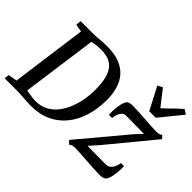

<svg xmlns="http://www.w3.org/2000/svg" viewBox="-154 -1169 1516 1516"><g transform="rotate(45 604.0 -411.0)"><path d="M100 -743H237Q274.5 -744 313.5 -747.5Q352.5 -751 390.5 -751Q471.5 -751 528 -729Q584.5 -707 619.8 -666.8Q655 -626.5 671.2 -571.2Q687.5 -516 687.5 -450Q687.5 -351.5 662 -268Q636.5 -184.5 586.8 -122.5Q537 -60.5 464.2 -26.2Q391.5 8 297 8Q275.5 8 254.8 6.8Q234 5.5 213.5 4Q193 2.5 173.2 1.2Q153.5 0 134.5 0H-5.5L-0.5 -40.5L74 -53.5L160 -688L96 -698.5ZM184 -22 170.5 -64Q180.5 -60 203 -55.2Q225.5 -50.5 250.8 -47.5Q276 -44.5 295.5 -44.5Q352 -44.5 396 -67.5Q440 -90.5 472 -130.2Q504 -170 524.8 -220.8Q545.5 -271.5 555.8 -327.8Q566 -384 566 -439.5Q566 -508.5 555 -557.8Q544 -607 520.8 -638.2Q497.5 -669.5 461.2 -684.2Q425 -699 373.5 -699Q351 -699 329.5 -696.8Q308 -694.5 290.8 -691.2Q273.5 -688 263 -685L280 -718.5ZM1083 -467.5Q1070 -467.5 1047.8 -467.8Q1025.5 -468 999.2 -468.2Q973 -468.5 948 -469Q923 -469.5 904 -469.5Q885 -469.5 878 -469Q859 -468 846 -454.8Q833 -441.5 825.8 -421.2Q818.5 -401 817 -378H781Q779.5 -394.5 780.2 -420.2Q781 -446 785 -473.2Q789 -500.5 796.5 -522.2Q804 -544 816.5 -552.5Q822 -556 833 -559.2Q844 -562.5 862.5 -562.5Q889.5 -562.5 927.5 -560.5Q965.5 -558.5 1006.2 -555.8Q1047 -553 1083 -550.8Q1119 -548.5 1141.5 -548.5Q1155.5 -548.5 1167.8 -551.8Q1180 -555 1191 -564L1214 -539L901 -159.5L834.5 -85.5Q854.5 -85.5 883 -85Q911.5 -84.5 941.8 -84.2Q972 -84 998 -83.8Q1024 -83.5 1039 -83.5Q1073 -83.5 1092.5 -109Q1112 -134.5 1117.5 -175.5H1153Q1153 -155.5 1151.5 -129Q1150 -102.5 1146 -76.2Q1142 -50 1134.2 -29.5Q1126.5 -9 1113.5 -0.5Q1107.5 3.5 1094.8 6.8Q1082 10 1063.5 10Q1036 10 996 7.5Q956 5 913.5 2.2Q871 -0.5 834.2 -3Q797.5 -5.5 775.5 -5.5Q763 -5.5 749.5 -1.8Q736 2 725.5 11L699 -15.5L1025 -405ZM986.5 -623 888 -811.5 929.5 -833Q954.5 -801 979.8 -768Q1005 -735 1031.5 -702Q1068.5 -735 1100.8 -767.8Q1133 -800.5 1171.5 -833L1210 -808.5L1059 -623Z"/></g></svg>

Font: Merriweather 24pt Medium
Style: Italic
Weight: 500
Italic angle: -7.8°
Version: Version 2.101